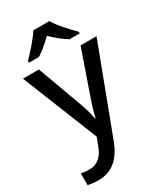

<svg xmlns="http://www.w3.org/2000/svg" viewBox="-244 -909 1014 1189"><g transform="rotate(-30 263.5 -314.0)"><path d="M321 -817H206C179 -772 119 -707 82 -669V-657H154C189 -679 226 -710 262 -746C298 -710 338 -678 373 -657H446V-669C408 -706 346 -772 321 -817ZM1 -590 217 -51 195 7C174 64 138 103 77 103C54 103 32 100 18 97V181C35 185 59 189 92 189C196 189 257 126 296 22L527 -590H413L307 -285C290 -237 275 -187 268 -153H264C258 -195 244 -237 227 -284L115 -590Z"/></g></svg>

Font: Noto Sans Tamil UI Medium
Style: Regular
Weight: 500
Designer: Jelle Bosma - Monotype Design Team
Foundry: Monotype Imaging Inc.
Version: Version 2.004